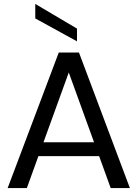

<svg xmlns="http://www.w3.org/2000/svg" viewBox="-20 -960 702 980"><path d="M19 0ZM19 0ZM643 0H545L486 -163H176L117 0H19L280 -692H383ZM460 -234 331 -590 202 -234ZM373 -749 160 -866V-940L373 -814Z"/></svg>

Font: Ulagadi Sans
Style: Regular
Weight: 400
Designer: Ninad Kale (Devanagari), Jonny Pinhorn (Latin)
Foundry: Indian Type Foundry
Version: Version 3.01;March 29, 2020;FontCreator 12.0.0.2522 64-bit; 